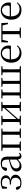

<svg xmlns="http://www.w3.org/2000/svg" viewBox="2217 -2788 585 5059"><g transform="rotate(-90 2509.5 -258.5)"><path d="M217.6 14.6Q146.2 14.6 97.3 -14.9Q48.4 -44.5 35.9 -103.6Q41.2 -119.3 52.2 -126.7Q63.2 -134 75.8 -134Q92.1 -134 104.1 -123.5Q116.1 -112.9 121.6 -88.9L144.1 -7.5L95.8 -42.1Q125.9 -26.9 153.6 -20.9Q181.3 -14.8 216.3 -14.8Q280.6 -14.8 317.9 -48.7Q355.2 -82.5 355.2 -141.5Q355.2 -176.1 341.8 -203.1Q328.4 -230.1 299.9 -245.3Q271.3 -260.6 224 -260.6H177.4V-292.6H221.6Q286.2 -292.6 316.7 -319.4Q347.3 -346.3 347.1 -396.1Q346.1 -446.9 315 -472.9Q283.9 -498.8 220.8 -498.8Q186.2 -498.8 156.4 -491.7Q126.6 -484.6 97 -466.1L137 -497.1L110.1 -366.5H71.3L64.6 -487.8Q102.3 -510 143.2 -520.3Q184.1 -530.6 229 -530.6Q320.5 -530.6 370 -495.4Q419.4 -460.1 419.6 -397.7Q419.9 -349.6 383.4 -314.9Q346.9 -280.3 260.8 -273.2L262.6 -282Q323 -276.8 361.1 -257.4Q399.2 -238.1 417.4 -207.8Q435.6 -177.5 435.6 -138.7Q435.6 -98 410.4 -63.1Q385.1 -28.2 336.5 -6.8Q288 14.6 217.6 14.6Z M658.7 14.6Q599.5 14.6 560.1 -19.1Q520.6 -52.8 520.6 -115.1Q520.6 -153.9 537.8 -184.3Q554.9 -214.6 594.4 -239Q633.9 -263.5 699.9 -282.3Q741.8 -294.9 787.8 -306.7Q833.8 -318.5 873.8 -327.7V-303.3Q833.8 -293.3 792.7 -281.5Q751.6 -269.7 717.6 -257Q654.3 -233.6 627.6 -201.7Q600.9 -169.7 600.9 -128.2Q600.9 -81.6 626.5 -58Q652.2 -34.4 694.1 -34.4Q716.6 -34.4 738.6 -43.3Q760.6 -52.2 788.7 -74.2Q816.7 -96.3 854.8 -134.4L863.5 -87.1H839.9Q808.7 -53.7 781.5 -31.1Q754.2 -8.4 725.1 3.1Q696 14.6 658.7 14.6ZM925.8 13.6Q881.1 13.6 858.8 -16.6Q836.5 -46.7 833.2 -99.7V-103.3V-359Q833.2 -415 821.1 -445.3Q808.9 -475.6 783.7 -487.6Q758.6 -499.6 719 -499.6Q690.3 -499.6 661.1 -491.4Q631.9 -483.2 598.7 -464.7L642.2 -491.9L625.8 -412.7Q622.2 -386 609.7 -375.2Q597.1 -364.3 578.4 -364.3Q542.2 -364.3 534.5 -399.7Q549.4 -461 603.1 -495.8Q656.8 -530.6 741.2 -530.6Q828.5 -530.6 870.8 -489.2Q913 -447.8 913 -354.6V-107.7Q913 -60.8 924.1 -44.2Q935.1 -27.5 955.4 -27.5Q968 -27.5 978 -33.2Q988 -38.8 1000.4 -52.1L1016.1 -36.7Q1000.2 -10.7 977.6 1.4Q955 13.6 925.8 13.6Z M1144.1 0Q1145.3 -24.4 1145.8 -65.3Q1146.3 -106.3 1146.8 -150.3Q1147.3 -194.3 1147.3 -228.5V-288.3Q1147.3 -321.7 1146.8 -365.7Q1146.3 -409.7 1145.8 -450.7Q1145.3 -491.8 1144.1 -516H1233.3Q1232.3 -491.8 1231.8 -450.7Q1231.3 -409.7 1230.8 -365.7Q1230.3 -321.7 1230.3 -288.3V-228.5Q1230.3 -194.3 1230.8 -150.3Q1231.3 -106.3 1231.8 -65.3Q1232.3 -24.4 1233.3 0ZM1485.8 0Q1486.8 -24.4 1487.3 -65.3Q1487.8 -106.3 1488.3 -150.3Q1488.8 -194.3 1488.8 -228.5V-288.3Q1488.8 -321.7 1488.3 -365.7Q1487.8 -409.7 1487.3 -450.7Q1486.8 -491.8 1485.8 -516H1573.2Q1572.2 -491.8 1571.7 -450.7Q1571.2 -409.7 1570.7 -365.7Q1570.2 -321.7 1570.2 -288.3V-228.5Q1570.2 -194.3 1570.7 -150.3Q1571.2 -106.3 1571.7 -65.3Q1572.2 -24.4 1573.2 0ZM1064.5 0V-27.8L1173.7 -38.6H1205.7L1313.1 -27.8V0ZM1406 0V-27.8L1514.4 -38.6H1547.4L1653.8 -27.8V0ZM1064.5 -489.1V-516H1188V-477.4H1173.7ZM1529.7 -477.4V-516H1653V-489.1L1547.4 -477.4ZM1188 -484.1V-516H1529.7V-484.1Z M1741.5 0V-27.8L1849.7 -38.6H1884.3L1989.3 -27.8V0ZM2108.9 0V-27.8L2211.6 -38.6H2246L2354.2 -27.8V0ZM1821.1 0Q1822.3 -24.4 1822.8 -65.3Q1823.3 -106.3 1823.8 -150.3Q1824.3 -194.3 1824.3 -228.5V-288.3Q1824.3 -321.7 1823.8 -365.7Q1823.3 -409.7 1822.8 -450.7Q1822.3 -491.8 1821.1 -516H1902.7V0ZM1880.1 -46.9 1844.9 -65.8H1856.3L2033.2 -265.6L2214 -470.9L2247.7 -451H2236.4L2058.1 -249.4ZM2193.1 0V-516H2274.4Q2273.4 -491.8 2272.9 -450.7Q2272.4 -409.7 2271.9 -365.7Q2271.4 -321.7 2271.4 -288.3V-228.5Q2271.4 -194.3 2271.9 -150.3Q2272.4 -106.3 2272.9 -65.3Q2273.4 -24.4 2274.4 0ZM1741.5 -489.1V-516H1989.3V-489.1L1885.1 -477.4H1850.7ZM2108.9 -489.1V-516H2354.2V-489.1L2246.8 -477.4H2212.4Z M2522.1 0Q2523.3 -24.4 2523.8 -65.3Q2524.3 -106.3 2524.8 -150.3Q2525.3 -194.3 2525.3 -228.5V-288.3Q2525.3 -321.7 2524.8 -365.7Q2524.3 -409.7 2523.8 -450.7Q2523.3 -491.8 2522.1 -516H2607.4Q2606.4 -491.8 2605.5 -450.7Q2604.7 -409.7 2604.2 -365.7Q2603.7 -321.7 2603.7 -288.3V-228.5Q2603.7 -194.3 2604.2 -150.3Q2604.7 -106.3 2605.5 -65.3Q2606.4 -24.4 2607.4 0ZM2826.8 0Q2828 -24.4 2828.5 -65.3Q2829 -106.3 2829.5 -150.3Q2830 -194.3 2830 -228.5V-288.3Q2830 -321.7 2829.5 -365.7Q2829 -409.7 2828.5 -450.7Q2828 -491.8 2826.8 -516H2911.3Q2910.3 -491.8 2909.4 -450.7Q2908.5 -409.7 2908 -365.7Q2907.5 -321.7 2907.5 -288.3V-228.5Q2907.5 -194.3 2908 -150.3Q2908.5 -106.3 2909.4 -65.3Q2910.3 -24.4 2911.3 0ZM3129.7 0Q3130.7 -24.4 3131.2 -65.3Q3131.7 -106.3 3132.2 -150.3Q3132.7 -194.3 3132.7 -228.5V-288.3Q3132.7 -321.7 3132.2 -365.7Q3131.7 -409.7 3131.2 -450.7Q3130.7 -491.8 3129.7 -516H3215.9Q3214.9 -491.8 3214.2 -450.7Q3213.6 -409.7 3213.1 -365.7Q3212.6 -321.7 3212.6 -288.3V-228.5Q3212.6 -194.3 3213.1 -150.3Q3213.6 -106.3 3214.2 -65.3Q3214.9 -24.4 3215.9 0ZM2442.5 -489.1V-516H2683V-489.1L2582.5 -477.4H2552.5ZM2752.3 -489.1V-516H2986.5V-489.1L2885.1 -477.4H2856.2ZM3055.2 -489.1V-516H3295.4V-489.1L3188 -477.4H3157.5ZM2442.5 0V-27.8L2550.7 -38.6H2565.8V0ZM3171.4 0V-38.6H3188L3295.4 -27.8V0ZM2565.8 0V-31.1H3171.4V0Z M3642.3 14.6Q3568.5 14.6 3510.6 -15.4Q3452.7 -45.5 3420.1 -106.2Q3387.4 -167 3387.4 -256.8Q3387.4 -341.1 3421.5 -402.5Q3455.6 -463.8 3511.8 -497.2Q3568 -530.6 3633.9 -530.6Q3699.2 -530.6 3745.4 -503.3Q3791.6 -475.9 3816.1 -429.2Q3840.7 -382.4 3840.7 -323.2Q3840.7 -286.8 3834.4 -262.9H3425.6V-294.2H3716.3Q3742.6 -294.2 3752 -308.2Q3761.3 -322.1 3761.3 -352.3Q3761.3 -416.2 3727.2 -457.5Q3693.2 -498.8 3631.6 -498.8Q3587.8 -498.8 3552 -471.6Q3516.1 -444.5 3495 -392.8Q3473.9 -341.2 3473.9 -268.7Q3473.9 -188 3498.4 -135.9Q3522.9 -83.8 3565.9 -59.4Q3609 -35 3664.5 -35Q3717.5 -35 3756.8 -53.7Q3796.2 -72.3 3826.7 -108.1L3842.6 -94.3Q3810 -43.5 3760 -14.4Q3710 14.6 3642.3 14.6Z M3919.3 -341.2 3926.1 -516H4431.9L4438.7 -341.2H4403.1L4362.8 -513.4L4405.2 -483.7H3952.7L3995.2 -513.4L3955.3 -341.2ZM4044.2 0V-27.8L4158.9 -38.6H4199.3L4313.8 -27.8V0ZM4135.2 0Q4136.2 -24.4 4136.8 -65.3Q4137.4 -106.3 4137.9 -150.3Q4138.4 -194.3 4138.4 -228.5V-288.3Q4138.4 -321.7 4137.9 -365.7Q4137.4 -409.7 4136.8 -450.7Q4136.2 -491.8 4135.2 -516H4222.8Q4221.8 -491.8 4221.3 -450.7Q4220.8 -409.7 4220.3 -365.7Q4219.8 -321.7 4219.8 -288.3V-228.5Q4219.8 -194.3 4220.3 -150.3Q4220.8 -106.3 4221.3 -65.3Q4221.8 -24.4 4222.8 0Z M4775.3 14.6Q4701.5 14.6 4643.6 -15.4Q4585.7 -45.5 4553.1 -106.2Q4520.4 -167 4520.4 -256.8Q4520.4 -341.1 4554.5 -402.5Q4588.6 -463.8 4644.8 -497.2Q4701 -530.6 4766.9 -530.6Q4832.2 -530.6 4878.4 -503.3Q4924.6 -475.9 4949.1 -429.2Q4973.7 -382.4 4973.7 -323.2Q4973.7 -286.8 4967.4 -262.9H4558.6V-294.2H4849.3Q4875.6 -294.2 4885 -308.2Q4894.3 -322.1 4894.3 -352.3Q4894.3 -416.2 4860.2 -457.5Q4826.2 -498.8 4764.6 -498.8Q4720.8 -498.8 4685 -471.6Q4649.1 -444.5 4628 -392.8Q4606.9 -341.2 4606.9 -268.7Q4606.9 -188 4631.4 -135.9Q4655.9 -83.8 4698.9 -59.4Q4742 -35 4797.5 -35Q4850.5 -35 4889.8 -53.7Q4929.2 -72.3 4959.7 -108.1L4975.6 -94.3Q4943 -43.5 4893 -14.4Q4843 14.6 4775.3 14.6Z"/></g></svg>

Font: Noto Serif HK ExtraLight
Style: Regular
Weight: 200
Designer: Ryoko NISHIZUKA 西塚涼子 (kana & ideographs); Frank Grießhammer (Latin, Greek & Cyrillic); Wenlong ZHANG 张文龙 (bopomofo); San
Foundry: Adobe
Version: Version 2.002-H1;hotconv 1.1.0;makeotfexe 2.6.0